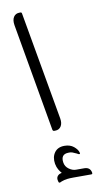

<svg xmlns="http://www.w3.org/2000/svg" viewBox="-90 -596 445 872"><g transform="rotate(-10 132.5 -160.0)"><path d="M133 0H128Q123 0 121 -6L34 -504Q30 -528 39 -542Q48 -556 66 -556H71Q76 -556 77 -550L165 -51Q169 -28 160 -14Q151 0 133 0ZM265 216V219Q266 224 259 224H177Q160 224 148 225.5Q136 227 122 232Q120 233 117 234.5Q114 236 112 236Q108 236 107 231.5Q106 227 105 223Q103 212 109.5 204Q116 196 129 194Q122 186 115.5 175Q109 164 106 148Q101 117 116 96Q131 75 162 75Q188 75 204.5 88.5Q221 102 225 116Q226 118 226 121Q226 124 222 124Q220 124 216.5 122Q213 120 211 119Q201 114 192.5 111Q184 108 174 109Q138 110 144 149Q147 168 163 179.5Q179 191 195 191H233Q260 191 265 216Z"/></g></svg>

Font: Zain Light
Style: Italic
Weight: 300
Italic angle: -10°
Designer: Zain,Boutros
Foundry: Mobile Telecommunications Company (Zain), 2024
Version: Version 1.51; ttfautohint (v1.8.4)